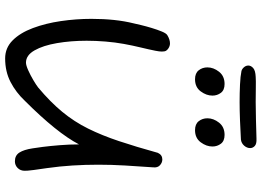

<svg xmlns="http://www.w3.org/2000/svg" viewBox="-152 -890 993 728"><g transform="rotate(90 344.0 -526.5)"><path d="M202 -50Q162 -50 133.5 -78.5Q105 -107 87 -155Q69 -203 60.5 -261Q52 -319 52 -377Q52 -469 69 -537Q71 -546 75.5 -565Q80 -584 86.5 -605.5Q93 -627 100 -644Q107 -661 114 -665Q122 -670 130 -672.5Q138 -675 145 -675Q155 -675 164 -669Q170 -665 173 -660Q176 -655 176 -644Q176 -635 173 -620Q168 -595 160.5 -564Q153 -533 147 -500Q141 -467 138 -430.5Q135 -394 135 -359Q135 -299 144 -246.5Q153 -194 171.5 -161.5Q190 -129 218 -129Q228 -129 247 -137.5Q266 -146 284.5 -157Q303 -168 312 -175Q367 -221 404.5 -266.5Q442 -312 468 -364.5Q494 -417 515.5 -481.5Q537 -546 560 -629Q568 -646 585 -646Q597 -646 607 -637Q617 -628 615 -611Q611 -556 608 -504.5Q605 -453 605 -403Q605 -354 608 -305.5Q611 -257 618 -208Q623 -175 625 -159Q627 -143 627.5 -136.5Q628 -130 628 -124Q628 -108 617.5 -97.5Q607 -87 592 -87Q570 -87 559 -104Q548 -121 543 -154Q541 -165 537.5 -192.5Q534 -220 531 -257Q528 -294 528 -330Q484 -246 363 -125Q331 -91 291.5 -70.5Q252 -50 202 -50ZM474 -770Q451 -770 440 -784Q429 -798 429 -817Q429 -840 445.5 -861Q462 -882 492 -882Q515 -882 525.5 -868Q536 -854 536 -836Q536 -813 520 -791.5Q504 -770 474 -770ZM281 -770Q258 -770 247 -784Q236 -798 236 -817Q236 -840 252.5 -861Q269 -882 299 -882Q322 -882 332.5 -868Q343 -854 343 -836Q343 -813 327 -791.5Q311 -770 281 -770ZM367 -939Q334 -939 301.5 -940.5Q269 -942 250 -946Q242 -948 235.5 -955.5Q229 -963 229 -972Q229 -982 238.5 -990.5Q248 -999 272 -1000Q286 -1001 312.5 -1000.5Q339 -1000 367 -1000Q396 -1000 433.5 -1001Q471 -1002 506 -1003Q526 -1004 534 -996.5Q542 -989 542 -979Q542 -967 533 -956.5Q524 -946 510 -944Q476 -942 437 -940.5Q398 -939 367 -939Z"/></g></svg>

Font: Fuzzy Bubbles
Style: Regular
Weight: 400
Designer: Robert E. Leuschke
Foundry: Robert E. Leuschke
Version: Version 1.010; ttfautohint (v1.8.3)